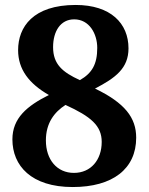

<svg xmlns="http://www.w3.org/2000/svg" viewBox="-20 -744 599 774"><path d="M273 10C434 10 529 -63 529 -189C529 -270 483 -329 363 -387C446 -430 498 -469 498 -549C498 -650 426 -724 285 -724C113 -724 53 -635 53 -542C53 -464 97 -407 177 -361C89 -317 30 -268 30 -182C30 -76 106 10 273 10ZM302 -421C232 -453 194 -485 194 -554C194 -618 224 -666 279 -666C340 -666 372 -608 372 -551C372 -485 351 -449 302 -421ZM278 -47C210 -47 165 -100 165 -178C165 -248 199 -292 244 -321C347 -274 390 -237 390 -172C390 -99 346 -47 278 -47Z"/></svg>

Font: Noto Serif Test
Style: Bold
Weight: 700
Version: Version 1.000